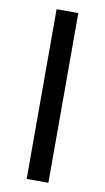

<svg xmlns="http://www.w3.org/2000/svg" viewBox="-84 -760 437 801"><g transform="rotate(10 135.0 -359.5)"><path d="M89 0V-719H181V0Z"/></g></svg>

Font: Nunitoga
Style: Medium
Weight: 500
Designer: Vernon Adams
Foundry: Vernon Adams
Version: Version 1.0